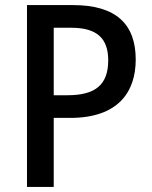

<svg xmlns="http://www.w3.org/2000/svg" viewBox="-20 -734 595 754"><path d="M267 -714H86V0H191V-271H256C442 -271 513 -371 513 -500C513 -638 437 -714 267 -714ZM260 -625C360 -625 405 -584 405 -497C405 -399 352 -360 245 -360H191V-625Z"/></svg>

Font: Noto Sans Devanagari UI SemiCondensed Medium
Style: Regular
Weight: 500
Width: 4
Designer: Jelle Bosma - Monotype Design Team
Foundry: Monotype Imaging Inc.
Version: Version 2.004